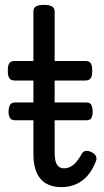

<svg xmlns="http://www.w3.org/2000/svg" viewBox="-20 -750 427 787"><path d="M232 17Q194 17 168.5 2Q143 -13 130 -43Q117 -73 117 -116V-420H40Q25 -420 18.5 -429Q12 -438 12 -460Q12 -483 18.5 -491.5Q25 -500 40 -500H117V-704Q117 -717 127.5 -723.5Q138 -730 160 -730Q182 -730 193 -723.5Q204 -717 204 -704V-500H330Q345 -500 351.5 -491.5Q358 -483 358 -460Q358 -438 351.5 -429Q345 -420 330 -420H204V-125Q204 -90 213.5 -75Q223 -60 242 -60Q263 -60 280.5 -74Q298 -88 316 -121Q322 -130 331 -131.5Q340 -133 354 -127Q369 -120 373.5 -109.5Q378 -99 373 -89Q359 -52 337.5 -28.5Q316 -5 289.5 6Q263 17 232 17ZM43 -257Q25 -257 20 -268Q15 -279 15 -292Q15 -306 20 -318Q25 -330 43 -330H333Q351 -330 355.5 -318Q360 -306 360 -292Q360 -279 355.5 -268Q351 -257 333 -257Z"/></svg>

Font: Playwrite GB S
Style: Regular
Weight: 400
Designer: Veronika Burian, José Scaglione
Foundry: TypeTogether
Version: Version 1.000